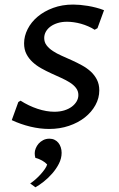

<svg xmlns="http://www.w3.org/2000/svg" viewBox="-20 -547 513 829"><path d="M59.1 -106.4 68.8 -112.3Q104 -89.8 142.3 -77.1Q180.7 -64.5 214.8 -64.5Q238.3 -64.5 257.3 -70.3Q276.4 -76.2 289.8 -86.2Q303.2 -96.2 310.8 -109.1Q318.4 -122.1 318.4 -136.7Q318.4 -153.8 308.3 -167Q298.3 -180.2 281.7 -190.7Q265.1 -201.2 244.1 -210.7Q223.1 -220.2 201.2 -230.2Q179.2 -240.2 158.2 -252Q137.2 -263.7 120.6 -279.1Q104 -294.4 94 -314Q84 -333.5 84 -359.9Q84 -391.1 99.4 -421.4Q114.7 -451.7 142.6 -475.1Q170.4 -498.5 209.5 -512.9Q248.5 -527.3 295.9 -527.3Q309.6 -527.3 325.9 -525.9Q342.3 -524.4 359.9 -521.5Q377.4 -518.6 395.3 -513.9Q413.1 -509.3 429.2 -502.9L400.9 -425.3L388.7 -418.5Q376 -426.8 360.8 -433.3Q345.7 -439.9 330.1 -444.3Q314.5 -448.7 298.8 -450.9Q283.2 -453.1 269.5 -453.1Q247.1 -453.1 229 -447.5Q210.9 -441.9 198 -432.4Q185.1 -422.9 178 -410.2Q170.9 -397.5 170.9 -382.8Q170.9 -364.7 181.2 -351.3Q191.4 -337.9 208 -326.9Q224.6 -315.9 246.1 -306.4Q267.6 -296.9 289.8 -286.9Q312 -276.9 333.5 -265.1Q355 -253.4 371.6 -238.3Q388.2 -223.1 398.4 -203.1Q408.7 -183.1 408.7 -156.7Q408.7 -123.5 392.1 -93.3Q375.5 -63 346.4 -40Q317.4 -17.1 277.8 -3.7Q238.3 9.8 192.4 9.8Q152.8 9.8 111.1 -0.2Q69.3 -10.3 30.8 -28.3ZM110.4 245.1Q121.6 237.8 133.5 227.3Q145.5 216.8 155.8 205.3Q166 193.8 173.6 182.9Q181.2 171.9 183.6 163.1Q179.7 158.7 174.1 154.3Q168.5 149.9 161.4 146Q154.3 142.1 147 139.2Q139.6 136.2 132.8 134.8Q131.3 130.9 130.6 125Q129.9 119.1 129.9 114.3Q129.9 104.5 134.3 93.5Q138.7 82.5 146.7 73.2Q154.8 64 166.7 57.9Q178.7 51.8 193.4 51.8Q205.6 51.8 215.6 56.6Q225.6 61.5 232.2 69.8Q238.8 78.1 242.4 89.1Q246.1 100.1 246.1 112.8Q246.1 136.7 234.4 159.7Q222.7 182.6 205.3 202.4Q188 222.2 168.5 237.5Q148.9 252.9 132.8 261.7Z"/></svg>

Font: Proza Libre
Style: Italic
Weight: 400
Designer: Jasper de Waard
Foundry: Jasper de Waard
Version: Version 1.000; ttfautohint (v1.4.1.8-43bc)